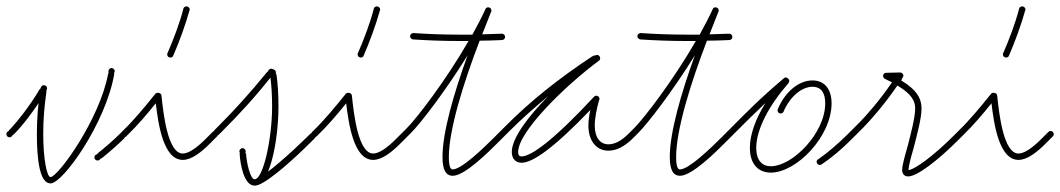

<svg xmlns="http://www.w3.org/2000/svg" viewBox="-30 -533 3335 604"><path d="M129 44C168 44 302 -145 329 -298C330 -304 327 -308 321 -309C314 -310 311 -307 310 -300C283 -156 152 24 129 24C117 24 106 -36 106 -112C106 -161 110 -201 116 -244C117 -250 114 -254 108 -255C102 -256 97 -253 96 -247C90 -204 86 -162 86 -112C86 -34 94 44 129 44ZM0 -101C6 -101 10 -106 10 -111C10 -116 6 -121 0 -121C-6 -121 -10 -116 -10 -111C-10 -106 -6 -101 0 -101ZM0 -111C5 -106 10 -106 14 -111L19 -116C39 -136 80 -188 112 -241C115 -247 114 -252 108 -255C102 -258 98 -257 94 -251C64 -200 24 -150 5 -130L0 -125C-5 -120 -5 -116 0 -111ZM277 -28C282 -28 287 -32 287 -38C287 -44 282 -48 277 -48C272 -48 267 -44 267 -38C267 -32 272 -28 277 -28ZM108 -245C114 -245 118 -250 118 -255C118 -260 114 -265 108 -265C102 -265 98 -260 98 -255C98 -250 102 -245 108 -245ZM108 -245C114 -245 118 -250 118 -255C118 -260 114 -265 108 -265C102 -265 98 -260 98 -255C98 -250 102 -245 108 -245ZM291 -36C316 -56 344 -81 359 -96L360 -97C365 -102 365 -106 360 -111C355 -116 352 -117 349 -114L345 -110C331 -96 303 -71 279 -52C274 -48 273 -43 277 -38C281 -33 286 -32 291 -36ZM360 -101C366 -101 370 -106 370 -111C370 -116 366 -121 360 -121C354 -121 350 -116 350 -111C350 -106 354 -101 360 -101ZM321 -299C326 -299 331 -304 331 -309C331 -314 326 -319 321 -319C316 -319 311 -314 311 -309C311 -304 316 -299 321 -299Z M545 -30C572 -30 602 -53 630 -81L653 -104C655 -106 656 -108 656 -111C656 -116 652 -121 646 -121C643 -121 641 -120 639 -118L616 -95C590 -69 564 -50 545 -50C498 -50 484 -174 478 -232C478 -237 473 -241 468 -241H466C463 -241 460 -240 458 -237C426 -197 390 -154 361 -126L353 -118C351 -116 350 -114 350 -111C350 -106 354 -101 360 -101C363 -101 365 -102 367 -104L375 -112C400 -136 432 -173 460 -208C468 -142 484 -30 545 -30ZM506 -352C510 -352 514 -354 515 -358C533 -399 554 -456 566 -500C567 -501 567 -502 567 -503C567 -508 562 -513 557 -513C552 -513 548 -510 547 -506C536 -462 515 -407 497 -366C496 -365 496 -364 496 -362C496 -356 500 -352 506 -352Z M771 51C819 51 846 -92 846 -198C846 -234 844 -269 840 -297C839 -303 834 -306 828 -305C822 -304 819 -300 820 -294C824 -267 826 -234 826 -198C826 -97 798 31 771 31C757 31 746 -22 744 -48C743 -54 740 -57 734 -57H733C727 -57 723 -54 724 -47C726 -17 737 51 771 51ZM646 -101C652 -101 656 -106 656 -111C656 -116 652 -121 646 -121C640 -121 636 -116 636 -111C636 -106 640 -101 646 -101ZM733 -47C738 -47 743 -52 743 -57C743 -62 738 -67 733 -67C728 -67 723 -62 723 -57C723 -52 728 -47 733 -47ZM782 49C820 35 898 -36 949 -87L959 -97C964 -102 964 -106 959 -111C954 -116 950 -116 945 -111L935 -101C884 -51 809 16 780 28C774 31 771 34 771 40V41C771 47 775 51 782 49ZM646 -111C651 -106 656 -106 660 -111L670 -121C721 -172 773 -228 824 -293C829 -298 828 -303 823 -307C818 -311 813 -310 809 -305C757 -241 707 -186 656 -135L646 -125C641 -120 641 -116 646 -111ZM959 -101C964 -101 969 -106 969 -111C969 -116 964 -121 959 -121C954 -121 949 -116 949 -111C949 -106 954 -101 959 -101ZM823 -297C828 -297 833 -302 833 -307C833 -312 828 -317 823 -317C818 -317 813 -312 813 -307C813 -302 818 -297 823 -297ZM823 -297C828 -297 833 -302 833 -307C833 -312 828 -317 823 -317C818 -317 813 -312 813 -307C813 -302 818 -297 823 -297ZM828 -295C834 -295 838 -300 838 -305C838 -310 834 -315 828 -315C822 -315 818 -310 818 -305C818 -300 822 -295 828 -295ZM828 -295C834 -295 838 -300 838 -305C838 -310 834 -315 828 -315C822 -315 818 -310 818 -305C818 -300 822 -295 828 -295ZM822 -297C824 -296 826 -299 828 -305C830 -311 831 -315 829 -316C828 -316 826 -313 823 -307C820 -301 820 -297 822 -297Z M1144 -30C1171 -30 1201 -53 1229 -81L1252 -104C1254 -106 1255 -108 1255 -111C1255 -116 1251 -121 1245 -121C1242 -121 1240 -120 1238 -118L1215 -95C1189 -69 1163 -50 1144 -50C1097 -50 1083 -174 1077 -232C1077 -237 1072 -241 1067 -241H1065C1062 -241 1059 -240 1057 -237C1025 -197 989 -154 960 -126L952 -118C950 -116 949 -114 949 -111C949 -106 953 -101 959 -101C962 -101 964 -102 966 -104L974 -112C999 -136 1031 -173 1059 -208C1067 -142 1083 -30 1144 -30ZM1105 -352C1109 -352 1113 -354 1114 -358C1132 -399 1153 -456 1165 -500C1166 -501 1166 -502 1166 -503C1166 -508 1161 -513 1156 -513C1151 -513 1147 -510 1146 -506C1135 -462 1114 -407 1096 -366C1095 -365 1095 -364 1095 -362C1095 -356 1099 -352 1105 -352Z M1394 20C1432 20 1506 -54 1539 -87L1556 -104C1558 -106 1559 -108 1559 -111C1559 -116 1555 -121 1549 -121C1546 -121 1544 -120 1542 -118L1525 -101C1492 -68 1422 0 1394 0C1388 0 1382 -7 1382 -39C1382 -124 1427 -270 1479 -405C1502 -405 1526 -406 1549 -407C1555 -407 1559 -412 1559 -417C1559 -422 1555 -427 1549 -427C1528 -426 1507 -426 1487 -425L1515 -496C1516 -497 1516 -498 1516 -500C1516 -506 1511 -510 1506 -510C1502 -510 1498 -508 1497 -504C1485 -478 1471 -451 1456 -424H1416C1363 -424 1314 -426 1271 -429H1270C1265 -429 1260 -424 1260 -419C1260 -414 1264 -410 1269 -409C1313 -406 1363 -404 1416 -404H1444C1372 -279 1281 -161 1250 -130L1238 -118C1236 -116 1235 -114 1235 -111C1235 -106 1239 -101 1245 -101C1248 -101 1250 -102 1252 -104L1264 -116C1293 -145 1371 -246 1441 -359C1397 -238 1362 -116 1362 -39C1362 5 1375 20 1394 20Z M1611 -21C1645 -21 1711 -66 1827 -187C1823 -169 1821 -152 1821 -138C1821 -90 1846 -59 1884 -59C1907 -59 1933 -70 1961 -98L1967 -104C1969 -106 1970 -108 1970 -111C1970 -116 1965 -121 1960 -121C1957 -121 1955 -120 1953 -118L1947 -112C1923 -88 1902 -79 1884 -79C1858 -79 1841 -100 1841 -138C1841 -160 1847 -192 1855 -219C1856 -220 1856 -221 1856 -222C1856 -228 1851 -232 1846 -232C1843 -232 1841 -231 1839 -229C1709 -89 1640 -41 1611 -41C1603 -41 1600 -45 1600 -55C1600 -118 1746 -262 1854 -342C1857 -344 1858 -347 1858 -350C1858 -353 1857 -355 1855 -357L1853 -359C1851 -360 1850 -360 1848 -360H1847C1845 -360 1843 -359 1842 -358C1841 -360 1838 -358 1832 -355C1729 -287 1637 -214 1559 -135L1542 -118C1540 -116 1539 -114 1539 -111C1539 -106 1543 -101 1549 -101C1552 -101 1554 -102 1556 -104L1573 -121C1611 -159 1652 -195 1695 -231C1631 -166 1580 -98 1580 -55C1580 -35 1591 -21 1611 -21Z M2109 20C2147 20 2221 -54 2254 -87L2271 -104C2273 -106 2274 -108 2274 -111C2274 -116 2270 -121 2264 -121C2261 -121 2259 -120 2257 -118L2240 -101C2207 -68 2137 0 2109 0C2103 0 2097 -7 2097 -39C2097 -124 2142 -270 2194 -405C2217 -405 2241 -406 2264 -407C2270 -407 2274 -412 2274 -417C2274 -422 2270 -427 2264 -427C2243 -426 2222 -426 2202 -425L2230 -496C2231 -497 2231 -498 2231 -500C2231 -506 2226 -510 2221 -510C2217 -510 2213 -508 2212 -504C2200 -478 2186 -451 2171 -424H2131C2078 -424 2029 -426 1986 -429H1985C1980 -429 1975 -424 1975 -419C1975 -414 1979 -410 1984 -409C2028 -406 2078 -404 2131 -404H2159C2087 -279 1996 -161 1965 -130L1953 -118C1951 -116 1950 -114 1950 -111C1950 -106 1954 -101 1960 -101C1963 -101 1965 -102 1967 -104L1979 -116C2008 -145 2086 -246 2156 -359C2112 -238 2077 -116 2077 -39C2077 5 2090 20 2109 20Z M2395 10C2475 10 2586 -103 2586 -208C2586 -250 2566 -280 2526 -280C2482 -280 2439 -243 2417 -190C2416 -189 2416 -188 2416 -186C2416 -180 2420 -176 2426 -176C2430 -176 2434 -179 2435 -182C2455 -229 2492 -260 2526 -260C2554 -260 2566 -240 2566 -208C2566 -114 2463 -10 2395 -10C2368 -10 2349 -28 2349 -68C2349 -125 2388 -200 2450 -271C2454 -276 2454 -281 2450 -285L2449 -286C2445 -290 2440 -291 2435 -286C2357 -220 2313 -174 2276 -137L2257 -118C2255 -116 2254 -114 2254 -111C2254 -106 2258 -101 2264 -101C2267 -101 2269 -102 2271 -104L2290 -123C2314 -147 2341 -174 2378 -209C2347 -159 2329 -110 2329 -68C2329 -16 2356 10 2395 10ZM2549 -14C2551 -14 2553 -15 2555 -16C2586 -37 2615 -61 2647 -93L2658 -104C2660 -106 2661 -108 2661 -111C2661 -116 2656 -121 2651 -121C2648 -121 2646 -120 2644 -118L2633 -107C2601 -76 2574 -53 2544 -32H2543C2541 -30 2539 -28 2539 -24C2539 -18 2544 -14 2549 -14Z M2827 22C2855 22 2920 -28 2984 -92L2996 -104C2998 -106 2999 -108 2999 -111C2999 -116 2995 -121 2989 -121C2986 -121 2984 -120 2982 -118L2970 -106C2909 -45 2849 0 2828 2C2828 -9 2835 -36 2844 -67C2855 -110 2869 -161 2869 -192C2869 -222 2855 -250 2805 -280L2810 -290C2811 -291 2812 -293 2812 -295C2812 -300 2807 -305 2802 -305L2758 -304C2752 -304 2748 -300 2748 -294C2748 -290 2751 -286 2754 -285C2762 -281 2769 -277 2776 -274C2737 -216 2691 -165 2673 -147L2644 -118C2642 -116 2641 -114 2641 -111C2641 -106 2645 -101 2651 -101C2654 -101 2656 -102 2658 -104L2687 -133C2706 -152 2753 -205 2793 -264C2838 -237 2849 -215 2849 -192C2849 -164 2836 -115 2825 -72C2816 -41 2808 -12 2808 2C2808 14 2815 22 2827 22Z M3174 -30C3201 -30 3231 -53 3259 -81L3282 -104C3284 -106 3285 -108 3285 -111C3285 -116 3281 -121 3275 -121C3272 -121 3270 -120 3268 -118L3245 -95C3219 -69 3193 -50 3174 -50C3127 -50 3113 -174 3107 -232C3107 -237 3102 -241 3097 -241H3095C3092 -241 3089 -240 3087 -237C3055 -197 3019 -154 2990 -126L2982 -118C2980 -116 2979 -114 2979 -111C2979 -106 2983 -101 2989 -101C2992 -101 2994 -102 2996 -104L3004 -112C3029 -136 3061 -173 3089 -208C3097 -142 3113 -30 3174 -30ZM3135 -352C3139 -352 3143 -354 3144 -358C3162 -399 3183 -456 3195 -500C3196 -501 3196 -502 3196 -503C3196 -508 3191 -513 3186 -513C3181 -513 3177 -510 3176 -506C3165 -462 3144 -407 3126 -366C3125 -365 3125 -364 3125 -362C3125 -356 3129 -352 3135 -352Z"/></svg>

Font: Mistral SingleLine Outline
Style: Regular
Weight: 300
Designer: François Chastanet, Élisa Garzelli, Anais Alves, Morgane Autin
Foundry: institut supérieur des arts et du design Toulouse / isdaT
Version: Version 1.000;Glyphs 3.3 (3337)